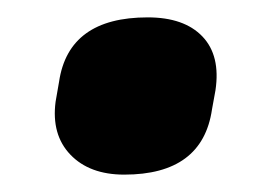

<svg xmlns="http://www.w3.org/2000/svg" viewBox="-20 -378 292 221"><path d="M123 -177Q83 -177 61 -200Q39 -223 44 -261L48 -284Q59 -358 150 -358Q192 -358 213 -336Q234 -314 228 -274L224 -252Q213 -177 123 -177Z"/></svg>

Font: Sofia Sans Extra Condensed Black
Style: Italic
Weight: 900
Italic angle: -9°
Version: Version 4.100